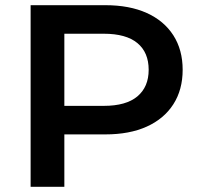

<svg xmlns="http://www.w3.org/2000/svg" viewBox="-20 -720 759 740"><path d="M98 0V-700H386Q479 -700 545.5 -670Q612 -640 648 -584Q684 -528 684 -451Q684 -374 648 -318Q612 -262 545.5 -232Q479 -202 386 -202H170L228 -263V0ZM228 -249 170 -312H380Q466 -312 509.5 -348.5Q553 -385 553 -451Q553 -518 509.5 -554Q466 -590 380 -590H170L228 -654Z"/></svg>

Font: MOST Montserrat SemiBold
Style: Regular
Weight: 600
Designer: Julieta Ulanovsky
Foundry: Julieta Ulanovsky
Version: Version 8.000;March 11, 2024;FontCreator 15.0.0.2926 64-bit